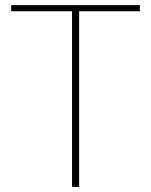

<svg xmlns="http://www.w3.org/2000/svg" viewBox="-20 -732 592 752"><path d="M290 0H262.2V-688H23.9V-711.9H527.8V-688H290Z"/></svg>

Font: Creato Display Thin
Style: Regular
Weight: 265
Version: Version 1.000